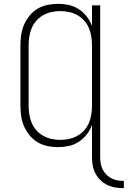

<svg xmlns="http://www.w3.org/2000/svg" viewBox="-20 -763 669 1006"><path d="M629 223Q607 223 585 219.5Q563 216 543 206.5Q523 197 507 181.5Q491 166 480.5 146.5Q470 127 466 105.5Q462 84 462 62V-108Q452 -81 434 -58Q416 -35 392 -19.5Q368 -4 340 2Q312 8 283 8Q255 8 227.5 2Q200 -4 176.5 -18Q153 -32 135 -54Q117 -76 106 -101.5Q95 -127 91 -154.5Q87 -182 87 -210V-525Q87 -553 91 -580.5Q95 -608 106 -633.5Q117 -659 135 -681Q153 -703 176.5 -717Q200 -731 227.5 -737Q255 -743 283 -743Q312 -743 340 -737Q368 -731 392 -715.5Q416 -700 434 -677Q452 -654 462 -627V-735H505V62Q505 78 508 94.5Q511 111 518.5 126Q526 141 538 152.5Q550 164 564.5 171.5Q579 179 595.5 182Q612 185 629 185ZM296 -30Q319 -30 342 -35Q365 -40 385.5 -51.5Q406 -63 421.5 -80.5Q437 -98 446 -119.5Q455 -141 458.5 -164Q462 -187 462 -210V-525Q462 -548 458.5 -571Q455 -594 446 -615.5Q437 -637 421.5 -654.5Q406 -672 385.5 -683.5Q365 -695 342 -700Q319 -705 296 -705Q273 -705 250 -700Q227 -695 206.5 -683.5Q186 -672 170.5 -654.5Q155 -637 146 -615.5Q137 -594 133.5 -571Q130 -548 130 -525V-210Q130 -187 133.5 -164Q137 -141 146 -119.5Q155 -98 170.5 -80.5Q186 -63 206.5 -51.5Q227 -40 250 -35Q273 -30 296 -30Z"/></svg>

Font: Iosevka Aile Extralight
Style: Regular
Weight: 200
Designer: Belleve Invis
Foundry: Belleve Invis
Version: Version 31.1.0; ttfautohint (v1.8.4)